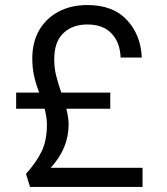

<svg xmlns="http://www.w3.org/2000/svg" viewBox="-20 -739 660 761"><path d="M545 -74V2H99L83 -50Q125 -97 145.5 -140Q166 -183 166 -246Q166 -272 157 -308H44V-372H135Q122 -407 115 -438.5Q108 -470 108 -508Q108 -572 135.5 -619.5Q163 -667 212.5 -693Q262 -719 326 -719Q428 -719 483 -660Q538 -601 542 -511H458Q456 -570 422.5 -606Q389 -642 326 -642Q268 -642 231.5 -608Q195 -574 195 -504Q195 -471 202 -441.5Q209 -412 223 -372H417V-308H243Q252 -272 252 -246Q252 -151 181 -74Z"/></svg>

Font: Poppins A&M
Style: Regular-A&M
Weight: 400
Designer: Ninad Kale (Devanagari), Jonny Pinhorn (Latin)
Foundry: Indian Type Foundry
Version: 4.004